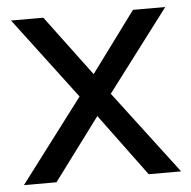

<svg xmlns="http://www.w3.org/2000/svg" viewBox="-44 -584 624 628"><g transform="rotate(-5 268.0 -270.0)"><path d="M116.7 0H9.8L216.3 -272.9L14.6 -540H120.6L268.6 -341.8L415 -540H521L318.8 -272.9L525.9 0H419.4L268.6 -204.1Z"/></g></svg>

Font: Vela Sans Med
Style: Regular
Weight: 500
Designer: Principal design: Mikhail Sharanda - project Manrope.
Design modification: Ravid Balaliev
Foundry: Mikhail Sharanda
Version: Version 1.001